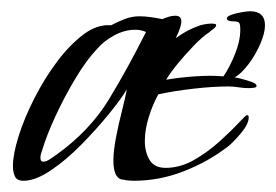

<svg xmlns="http://www.w3.org/2000/svg" viewBox="-20 -315 492 342"><path d="M22 7Q10 7 6.5 -1Q3 -9 3 -19Q3 -40 13 -72Q23 -104 41 -139.5Q59 -175 81.5 -205Q104 -235 128.5 -253.5Q153 -272 178 -270Q189 -276 202 -281Q215 -286 228 -286Q238 -286 248.5 -284.5Q259 -283 269 -281Q274 -283 280 -285Q286 -287 292 -287Q303 -287 303 -277Q303 -267 293 -247Q304 -255 314.5 -260.5Q325 -266 337 -270Q348 -273 358 -273Q360 -273 362.5 -272.5Q365 -272 365 -270Q365 -267 359.5 -263Q354 -259 352 -257Q341 -250 325.5 -234Q310 -218 296.5 -201.5Q283 -185 276 -173Q299 -177 327.5 -179Q356 -181 378 -179Q389 -195 398.5 -218.5Q408 -242 408 -262Q408 -273 405.5 -275Q403 -277 394 -277Q392 -277 388 -278Q384 -279 384 -282Q384 -286 393 -289Q402 -292 412 -293.5Q422 -295 425 -295Q452 -295 452 -270Q452 -256 443.5 -236.5Q435 -217 422.5 -200.5Q410 -184 398 -177Q401 -177 410.5 -174.5Q420 -172 428.5 -169Q437 -166 437 -162Q437 -159 431 -158.5Q425 -158 423 -158Q414 -158 405 -159.5Q396 -161 387 -161Q359 -161 324.5 -157Q290 -153 262 -147Q252 -129 245 -106.5Q238 -84 238 -64Q238 -44 246.5 -30Q255 -16 275 -16Q301 -16 325.5 -30Q350 -44 371 -63Q392 -82 405 -96Q418 -110 420 -110Q423 -110 423 -106Q423 -94 409 -77.5Q395 -61 386 -54Q351 -27 307.5 -10Q264 7 218 7Q213 7 208.5 6.5Q204 6 200 5Q194 5 190 1Q182 -7 182 -29Q182 -46 186.5 -69.5Q191 -93 197 -116.5Q203 -140 206 -156Q196 -139 174 -112Q152 -85 125 -57.5Q98 -30 70.5 -11.5Q43 7 22 7ZM57 -27Q62 -27 69 -31.5Q76 -36 80 -39Q140 -82 174 -138Q208 -194 240 -258Q236 -260 231 -261Q226 -262 221 -262Q202 -262 183.5 -252Q165 -242 153 -228Q134 -208 114.5 -175.5Q95 -143 79 -108.5Q63 -74 55 -47Q54 -44 53 -41Q52 -38 52 -34Q52 -27 57 -27Z"/></svg>

Font: Bonheur Royale
Style: Regular
Weight: 400
Designer: Robert E. Leuschke
Foundry: Robert E. Leuschke
Version: Version 1.010; ttfautohint (v1.8.3)